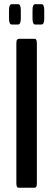

<svg xmlns="http://www.w3.org/2000/svg" viewBox="-20 -885 250 905"><path d="M35.6 -769.5Q22.5 -769.5 22.5 -797.4V-837.4Q22.5 -865.2 35.6 -865.2H64.9Q78.1 -865.2 78.1 -837.4V-797.4Q78.1 -769.5 64.9 -769.5ZM146 -769.5Q133.3 -769.5 133.3 -797.4V-837.4Q133.3 -865.2 146 -865.2H175.8Q188.5 -865.2 188.5 -837.4V-797.4Q188.5 -769.5 175.8 -769.5ZM69.8 0Q65.4 0 63 -1.2Q60.5 -2.4 58.8 -7.8Q57.1 -13.2 57.1 -22.9V-679.2Q57.1 -693.4 60.3 -697.8Q63.5 -702.1 69.8 -702.1H141.6Q145.5 -702.1 147.9 -700.9Q150.4 -699.7 152.1 -694.3Q153.8 -689 153.8 -679.2V-22.9Q153.8 -8.8 150.9 -4.4Q147.9 0 141.6 0Z"/></svg>

Font: BenchNine
Style: Bold
Weight: 700
Version: Version 1 ; ttfautohint (v0.92.18-e454-dirty) -l 8 -r 50 -G 